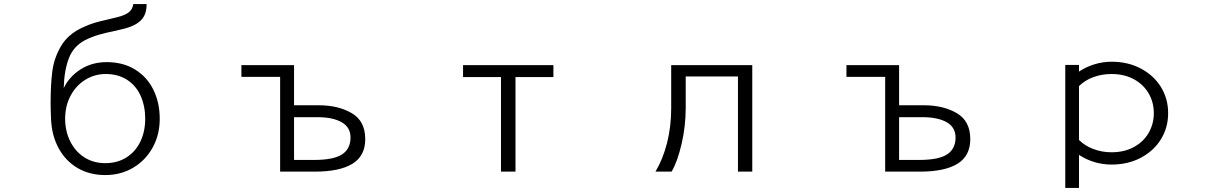

<svg xmlns="http://www.w3.org/2000/svg" viewBox="-20 -821 6040 952"><path d="M601 -680 551 -668Q506 -659 471 -649Q436 -639 402 -622Q344 -592 321 -531Q298 -470 296 -384Q323 -441 379.5 -477Q436 -513 509 -513Q590 -513 649.5 -476.5Q709 -440 740.5 -376Q772 -312 772 -232Q772 -153 737 -89.5Q702 -26 640.5 10.5Q579 47 502 47Q424 47 364.5 12Q305 -23 270.5 -86.5Q236 -150 233 -233Q231 -277 231 -312Q231 -403 239.5 -468Q248 -533 282 -591.5Q316 -650 386 -683Q419 -699 447.5 -707.5Q476 -716 517 -725L562 -736Q599 -745 618 -759.5Q637 -774 641 -801H707Q707 -749 680 -721.5Q653 -694 601 -680ZM700 -232Q700 -295 677.5 -345.5Q655 -396 610.5 -425Q566 -454 504 -454Q449 -454 403 -425.5Q357 -397 330 -346.5Q303 -296 303 -232Q303 -171 328 -120.5Q353 -70 398 -41Q443 -12 502 -12Q562 -12 607 -40.5Q652 -69 676 -119Q700 -169 700 -232Z M1369 -440H1177V-498H1438V-299H1562Q1657 -299 1724 -260Q1791 -221 1791 -131Q1791 -48 1727.5 -9Q1664 30 1541 30H1369ZM1718 -139Q1718 -190 1674 -215Q1630 -240 1553 -240H1438V-28H1538Q1634 -28 1676 -55.5Q1718 -83 1718 -139Z M2464 -439H2276V-498H2724V-439H2536V30H2464Z M3639 -442H3380V-287Q3380 -195 3359.5 -107Q3339 -19 3310 30H3230Q3267 -32 3287.5 -112.5Q3308 -193 3308 -285V-498H3710V30H3639Z M4369 -440H4177V-498H4438V-299H4562Q4657 -299 4724 -260Q4791 -221 4791 -131Q4791 -48 4727.5 -9Q4664 30 4541 30H4369ZM4718 -139Q4718 -190 4674 -215Q4630 -240 4553 -240H4438V-28H4538Q4634 -28 4676 -55.5Q4718 -83 4718 -139Z M5262 -499H5330V-466Q5364 -489 5406 -502Q5448 -515 5492 -515Q5572 -515 5636 -481.5Q5700 -448 5736 -390Q5772 -332 5772 -260Q5772 -188 5736 -130Q5700 -72 5636 -38.5Q5572 -5 5492 -5Q5404 -5 5330 -53V111H5262ZM5491 -66Q5554 -66 5601.5 -91.5Q5649 -117 5675 -161.5Q5701 -206 5701 -260Q5701 -314 5675 -358.5Q5649 -403 5601.5 -428.5Q5554 -454 5491 -454Q5443 -454 5401 -438.5Q5359 -423 5330 -394V-127Q5359 -98 5401.5 -82Q5444 -66 5491 -66Z"/></svg>

Font: LINE Seed JP_TTF Regular
Style: Regular
Weight: 400
Designer: LINE & Fontrix & Fontworks
Version: Version 1.002